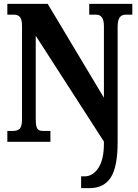

<svg xmlns="http://www.w3.org/2000/svg" viewBox="-20 -734 712 994"><path d="M400 179H418Q460 179 489 136Q518 93 518 9V-1L165 -549V-119Q165 -91 169 -78Q173 -65 181 -60.5Q189 -56 205 -56H241V0H18V-56H45Q71 -56 82.5 -68Q94 -80 94 -119V-599Q94 -634 83 -646Q72 -658 53 -658H18V-714H227L518 -228V-599Q518 -658 478 -658H442V-714H665V-658H630Q610 -658 599.5 -643.5Q589 -629 589 -595V2Q589 131 553 185.5Q517 240 444 240H400Z"/></svg>

Font: Noto Serif CondBlack
Style: Regular
Weight: 900
Width: 3
Designer: Monotype Design Team
Foundry: Monotype Imaging Inc.
Version: Version 1.001